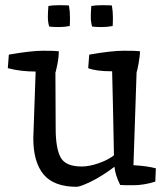

<svg xmlns="http://www.w3.org/2000/svg" viewBox="-20 -706 635 738"><path d="M248 -606Q228 -602 205.5 -602Q183 -602 169 -604Q164 -622 164 -640.5Q164 -659 166 -683Q181 -686 207 -686Q233 -686 245 -685Q249 -663 249 -639.5Q249 -616 248 -606ZM413 -606Q393 -602 370.5 -602Q348 -602 334 -604Q329 -622 329 -640.5Q329 -659 331 -683Q346 -686 372 -686Q398 -686 410 -685Q414 -663 414 -639.5Q414 -616 413 -606ZM294 -66Q323 -66 359 -78.5Q395 -91 418 -109Q414 -322 411 -432Q349 -432 319 -444L323 -496Q408 -511 456.5 -511Q505 -511 518 -509Q518 -491 512.5 -461Q507 -431 505 -428L493 -71Q546 -68 579 -59L577 -8Q533 6 492 6Q451 6 442 5Q423 -33 420 -65Q371 -28 329.5 -8Q288 12 275 12Q187 12 147.5 -35.5Q108 -83 108 -175Q108 -176 117 -431Q59 -431 10 -444L14 -496Q99 -511 146 -511Q193 -511 206 -509Q206 -485 200 -456Q194 -427 193 -428L194 -212Q194 -136 213 -101Q232 -66 294 -66Z"/></svg>

Font: Inika
Style: Regular
Weight: 400
Designer: Constanza Artigas Preller
Foundry: Constanza Artigas Preller
Version: Version 1.001